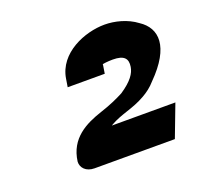

<svg xmlns="http://www.w3.org/2000/svg" viewBox="-78 -928 589 560"><g transform="rotate(-20 216.0 -648.0)"><path d="M87 -491C86 -473 100 -456 127 -456H376L414 -556H217L218 -557H219L220 -558C257 -579 290 -581 330 -604C344 -612 358 -622 371 -637C451 -717 444 -777 395 -809C366 -831 328 -840 297 -840C236 -840 150 -806 138 -730L134 -705H249L253 -730V-733C255 -734 269 -736 285 -736C320 -736 331 -723 327 -698C324 -679 311 -659 275 -635C256 -625 232 -614 201 -604C150 -587 96 -561 87 -491Z"/></g></svg>

Font: Charger Pro
Style: UltraObl
Weight: 900
Designer: Jasper
Foundry: Cannot Into Space Fonts
Version: Version 1.09